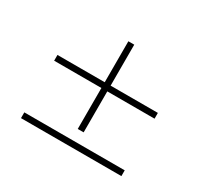

<svg xmlns="http://www.w3.org/2000/svg" viewBox="-150 -996 1301 1213"><g transform="rotate(30 500.0 -390.0)"><path d="M122.1 -9.8V-51.8H854.5V-9.8ZM466.8 -129.9V-428.7H122.1V-470.7H466.8V-769.5H509.8V-470.7H854.5V-428.7H509.8V-129.9Z"/></g></svg>

Font: Bpmf Zihi Only R
Style: R
Weight: 400
Foundry: But Ko
Version: Version 1.320